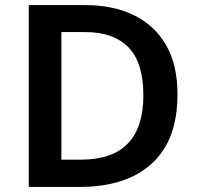

<svg xmlns="http://www.w3.org/2000/svg" viewBox="-20 -734 776 754"><path d="M677 -364Q677 -183 576 -91.5Q475 0 294 0H93V-714H315Q425 -714 506.5 -674Q588 -634 632.5 -556.5Q677 -479 677 -364ZM543 -360Q543 -488 484.5 -548Q426 -608 315 -608H221V-107H298Q543 -107 543 -360Z"/></svg>

Font: Noto Sans Bassa Vah SemiBold
Style: Regular
Weight: 600
Designer: Monotype Design Team
Foundry: Monotype Imaging Inc.
Version: Version 2.002; ttfautohint (v1.8.4.7-5d5b)